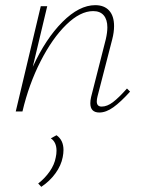

<svg xmlns="http://www.w3.org/2000/svg" viewBox="-20 -432 552 744"><path d="M484 -77Q448 -37 419.5 -16.5Q391 4 365 4Q330 4 330 -32Q330 -43 333 -56L390 -280Q396 -306 396 -326Q396 -356 382 -372.5Q368 -389 341 -389Q291 -389 237 -336.5Q183 -284 137.5 -195Q92 -106 67 0H41L138 -408H163L107 -173Q157 -282 222 -347Q287 -412 349 -412Q384 -412 403 -391Q422 -370 422 -331Q422 -307 415 -280L358 -59Q355 -47 355 -39Q355 -19 374 -19Q395 -19 417.5 -36Q440 -53 472 -89ZM226 149Q226 162 223 177Q217 209 195 239.5Q173 270 140 292L128 279Q154 259 172.5 232.5Q191 206 196 178Q199 165 199 152Q199 119 177 104L199 92Q226 111 226 149Z"/></svg>

Font: Ysabeau Infant Extralight
Style: Italic
Weight: 200
Italic angle: -12°
Designer: Christian Thalmann (Catharsis Fonts)
Version: Version 0.003